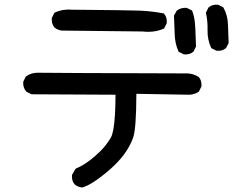

<svg xmlns="http://www.w3.org/2000/svg" viewBox="-20 -743 1040 827"><path d="M332.5 64.5Q326.7 63.5 321.3 62Q315.9 60.5 311 57.9Q306.2 55.2 301.8 51.3L301.3 50.8Q288.1 35.2 290 11.2V9.8L291 8.8L304.7 -14.6L305.7 -16.1L307.1 -17.1Q316.4 -21 325 -25.4Q333.5 -29.8 341.8 -34.9Q350.1 -40 357.9 -45.9Q361.8 -48.8 366 -51.8Q370.1 -54.7 374.3 -58.1Q378.4 -61.5 382.8 -65.2Q387.2 -68.8 391.6 -72.8Q396 -76.7 400.6 -81.1Q405.3 -85.4 410.2 -89.8Q423.8 -103 435.8 -118.4Q447.8 -133.8 458 -151.4Q463.9 -162.1 468.3 -186Q472.7 -210 475.1 -247.8Q477.5 -285.6 477.5 -335L117.2 -336.9H115.7L114.7 -337.4L95.2 -347.2L94.2 -347.7L93.3 -348.6Q85.4 -357.4 82.3 -367.9Q79.1 -378.4 80.1 -390.1V-391.1L80.6 -392.1L90.3 -411.6L91.3 -413.1L92.3 -414.1Q115.2 -430.7 145.5 -429.7Q173.8 -428.7 789.1 -426.8H789.6Q814.5 -424.8 835 -412.1L835.9 -411.6L836.4 -411.1Q849.6 -395.5 847.7 -371.6V-370.6L847.2 -369.6L837.4 -350.1L836.4 -348.6L835.4 -347.7Q829.1 -343.3 822.3 -340.6Q815.4 -337.9 808.1 -336.4Q800.8 -335 793 -335L567.4 -338.9Q566.9 -186.5 553.2 -149.4Q546.4 -130.4 535.9 -111.3Q525.4 -92.3 511.2 -73.7Q501.5 -61 489 -47.6Q476.6 -34.2 461.2 -20Q445.8 -5.9 427.2 8.8Q398.9 31.7 376 45.4Q353 59.1 334.5 64.5H333.5ZM771 -509.3 751.5 -519 749.5 -520 748.5 -522Q733.4 -556.2 732.4 -597.2Q731.4 -636.7 729.5 -673.3V-675.3L730 -676.8L740.7 -696.3L741.7 -697.3L742.7 -698.2Q759.8 -710.9 783.7 -709H784.7L785.6 -708.5L805.2 -698.7L807.6 -697.8L808.1 -695.3Q812.5 -684.1 815.2 -671.9Q817.9 -659.7 819.3 -647Q820.8 -634.3 821.3 -620.6Q822.3 -581.1 824.2 -544.4V-542.5L823.7 -541.5L814 -522L813.5 -520.5L812.5 -520Q804.7 -513.2 794.7 -510.5Q784.7 -507.8 772.9 -508.8H772ZM911.6 -524.9 892.1 -534.7 890.1 -535.6 889.2 -537.6Q881.3 -554.7 877.4 -573.5Q873.5 -592.3 874 -612.8Q875 -651.9 867.2 -686L866.7 -688.5L867.7 -689.9L877.4 -709.5L877.9 -710.9L878.9 -711.4Q886.7 -718.3 896.7 -720.9Q906.7 -723.6 918.5 -722.7H919.4L920.4 -722.2L939.9 -712.4L941.9 -711.4L942.4 -710Q951.7 -693.8 956.5 -675.5Q961.4 -657.2 961.9 -636.7Q962.9 -597.7 964.8 -560.1V-558.1L964.4 -557.1L954.6 -537.6L954.1 -536.1L953.1 -535.6Q945.3 -528.8 935.3 -526.1Q925.3 -523.4 913.6 -524.4H912.6ZM594.2 -607.4 247.1 -611.3H246.6Q228 -613.3 214.8 -624.5L214.4 -625Q210 -630.4 207.3 -636.5Q204.6 -642.6 203.6 -649.7Q202.6 -656.7 203.1 -664.6V-665.5L203.6 -666.5L213.4 -686L214.4 -688L216.3 -689Q251.5 -705.1 292.5 -701.2Q524.4 -699.2 578.1 -697.3Q632.3 -695.3 683.6 -685.5L685.5 -685.1L687 -683.6Q693.8 -675.8 696.5 -665.8Q699.2 -655.8 698.2 -644V-643.1L697.8 -642.1L688 -622.6L687 -620.6L685.1 -619.6Q644.5 -601.6 594.2 -607.4Z"/></svg>

Font: NaikaiFont
Style: SemiBold
Weight: 600
Version: Version 1.89